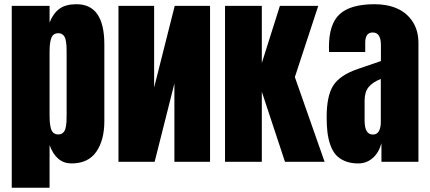

<svg xmlns="http://www.w3.org/2000/svg" viewBox="-20 -760 2018 902"><path d="M212.9 122.1H35.2V-732.4H212.9V-654.3Q230 -697.3 259.3 -718.8Q288.6 -740.2 339.4 -740.2Q470.2 -740.2 470.2 -551.3V-190.9Q470.2 -101.1 432.1 -46.6Q394 7.8 315.9 7.8Q244.6 7.8 212.9 -78.1ZM254.4 -128.4Q265.1 -128.4 272.5 -133.5Q279.8 -138.7 283.7 -146Q287.6 -153.3 289.8 -166.7Q292 -180.2 292.5 -192.1Q293 -204.1 293 -223.1V-509.3Q293 -528.3 292.5 -540.3Q292 -552.2 289.8 -565.7Q287.6 -579.1 283.7 -586.4Q279.8 -593.8 272.5 -598.9Q265.1 -604 254.4 -604Q240.7 -604 231.9 -597.2Q223.1 -590.3 219.2 -575.9Q215.3 -561.5 214.1 -546.9Q212.9 -532.2 212.9 -509.3V-223.1Q212.9 -200.2 214.1 -185.5Q215.3 -170.9 219.2 -156.5Q223.1 -142.1 231.9 -135.3Q240.7 -128.4 254.4 -128.4Z M536.6 -732.4H704.1V-349.1L800.8 -732.4H966.8V0H799.3V-367.7L706.5 0H536.6Z M1210 0H1037.1V-732.4H1210V-463.9L1294.9 -732.4H1475.1L1365.2 -397.9L1504.9 0H1318.8L1210 -329.1Z M1663.1 7.8Q1627.4 7.8 1600.8 -3.2Q1574.2 -14.2 1557.9 -32.7Q1541.5 -51.3 1531.7 -79.6Q1522 -107.9 1518.3 -138.9Q1514.6 -169.9 1514.6 -210Q1514.6 -310.1 1545.9 -358.6Q1577.1 -407.2 1661.1 -436L1769.5 -473.1V-548.3Q1769.5 -607.4 1731 -607.4Q1695.8 -607.4 1695.8 -559.6V-515.6H1525.9Q1525.4 -521 1525.4 -539.6Q1525.4 -647.5 1576.2 -693.8Q1627 -740.2 1740.2 -740.2Q1799.8 -740.2 1845.7 -720Q1891.6 -699.7 1918.7 -658Q1945.8 -616.2 1945.8 -558.1V0H1772V-86.9Q1759.3 -41.5 1730.2 -16.8Q1701.2 7.8 1663.1 7.8ZM1731.9 -127.9Q1751.5 -127.9 1760.3 -144.5Q1769 -161.1 1769 -185.1V-389.2Q1730 -373.5 1711.4 -350.6Q1692.9 -327.6 1692.9 -287.1V-192.9Q1692.9 -127.9 1731.9 -127.9Z"/></svg>

Font: Anton
Style: Regular
Weight: 400
Designer: Vernon Adams, Tural Alisoy
Foundry: Vernon Adams
Version: Version 2.300